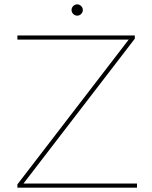

<svg xmlns="http://www.w3.org/2000/svg" viewBox="-20 -863 699 883"><path d="M60 0H610V-19H88L600 -685V-700H60V-681H572L60 -15ZM335 -791C349 -791 361 -803 361 -817C361 -831 349 -843 335 -843C321 -843 309 -831 309 -817C309 -803 321 -791 335 -791Z"/></svg>

Font: Chess Sans Thin
Style: Regular
Weight: 100
Designer: Wolf Bōese
Foundry: Wolf Bōese
Version: Version 7.223;Glyphs 3.3 (3306)